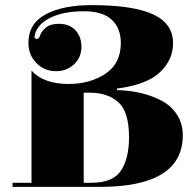

<svg xmlns="http://www.w3.org/2000/svg" viewBox="-20 -739 766 750"><path d="M337 -719Q500 -719 578 -683Q656 -647 656 -570Q656 -505 604.5 -456.5Q553 -408 437 -393V-387Q485 -386 528.5 -376Q572 -366 610.5 -346Q649 -326 671.5 -291Q694 -256 694 -211Q694 -9 370 -9H29V-25H103V-463Q151 -411 248 -411Q332 -411 392 -451Q452 -491 452 -571Q452 -629 416.5 -662Q381 -695 308 -695Q230 -695 179.5 -671Q129 -647 117 -607Q115 -599 115 -596Q115 -587 124 -587Q132 -587 136 -599Q141 -616 159 -631Q177 -646 210 -646Q251 -646 274.5 -621Q298 -596 298 -556Q298 -515 269.5 -488Q241 -461 199 -461Q153 -461 122 -493Q91 -525 91 -571Q91 -647 158.5 -683Q226 -719 337 -719ZM484 -203Q484 -303 442 -340Q400 -377 331 -377H307V-25H337Q421 -25 452.5 -72.5Q484 -120 484 -203Z"/></svg>

Font: Elsie Swash Caps Black
Style: Regular
Weight: 900
Designer: Alejandro Inler
Foundry: Alejandro Inler
Version: 1.001